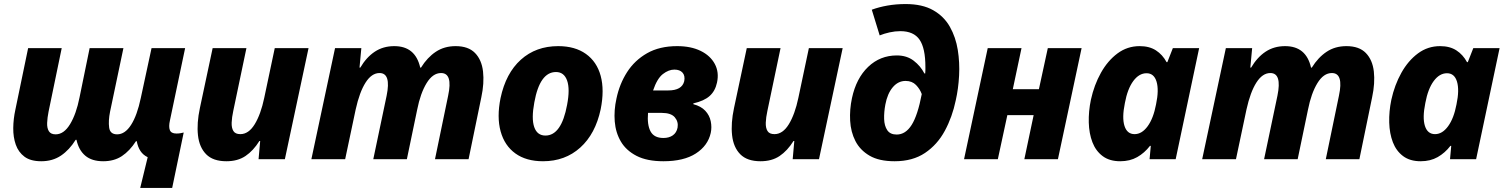

<svg xmlns="http://www.w3.org/2000/svg" viewBox="-20 -787 7440 949"><path d="M673 142 710 -10Q687 -21 674 -41Q661 -61 656 -89H652Q621 -41 582.5 -15.5Q544 10 490 10Q434 10 401.5 -17.5Q369 -45 358 -96H354Q323 -46 281.5 -18Q240 10 184 10Q131 10 101 -12.5Q71 -35 58 -72Q45 -109 45.5 -154Q46 -199 56 -245L119 -549H285L220 -235Q214 -205 213 -179.5Q212 -154 221.5 -138.5Q231 -123 255 -123Q296 -123 326.5 -173.5Q357 -224 373 -305L423 -549H590L524 -235Q515 -190 519.5 -156.5Q524 -123 559 -123Q598 -123 628 -170Q658 -217 676 -303L729 -549H895L820 -192Q813 -161 819.5 -144Q826 -127 852 -127Q863 -127 871.5 -128.5Q880 -130 888 -132L831 142Z M1099 10Q1033 10 999 -24.5Q965 -59 958.5 -118.5Q952 -178 968 -253L1031 -549H1198L1133 -239Q1126 -207 1125 -181Q1124 -155 1133.5 -139.5Q1143 -124 1168 -124Q1209 -124 1239 -173Q1269 -222 1286 -303L1338 -549H1505L1388 0H1258L1266 -90H1262Q1232 -42 1193.5 -16Q1155 10 1099 10Z M1519 0 1636 -549H1766L1757 -453H1761Q1791 -504 1832.5 -531.5Q1874 -559 1929 -559Q2033 -559 2057 -453H2061Q2092 -503 2134 -531Q2176 -559 2232 -559Q2295 -559 2328 -525Q2361 -491 2367.5 -433.5Q2374 -376 2359 -306L2296 0H2130L2195 -314Q2219 -426 2160 -426Q2119 -426 2088.5 -376Q2058 -326 2042 -245L1991 0H1825L1891 -314Q1914 -426 1856 -426Q1817 -426 1787 -379Q1757 -332 1738 -246L1686 0Z M2664 10Q2581 10 2527.5 -28.5Q2474 -67 2454.5 -137.5Q2435 -208 2454 -302Q2480 -425 2554.5 -492Q2629 -559 2739 -559Q2822 -559 2876 -520.5Q2930 -482 2949 -412Q2968 -342 2949 -247Q2923 -125 2848 -57.5Q2773 10 2664 10ZM2676 -117Q2755 -117 2783 -269Q2798 -347 2783 -389Q2768 -431 2728 -431Q2648 -431 2621 -281Q2606 -201 2620.5 -159Q2635 -117 2676 -117Z M3259 10Q3178 10 3126.5 -16.5Q3075 -43 3049 -87Q3023 -131 3018.5 -186.5Q3014 -242 3027 -300Q3042 -372 3079.5 -430.5Q3117 -489 3178.5 -524Q3240 -559 3327 -559Q3395 -559 3443 -535.5Q3491 -512 3513 -471Q3535 -430 3524 -379Q3515 -337 3487.5 -312.5Q3460 -288 3407 -276V-272Q3445 -262 3466 -239.5Q3487 -217 3493 -187.5Q3499 -158 3493 -130Q3479 -67 3419.5 -28.5Q3360 10 3259 10ZM3313 -443Q3285 -443 3256.5 -421Q3228 -399 3208 -340H3283Q3351 -340 3362 -386Q3367 -413 3353.5 -428Q3340 -443 3313 -443ZM3259 -105Q3287 -105 3305.5 -118Q3324 -131 3329 -156Q3334 -185 3315.5 -207Q3297 -229 3251 -229H3183Q3178 -170 3195.5 -137.5Q3213 -105 3259 -105Z M3739 10Q3673 10 3639 -24.5Q3605 -59 3598.5 -118.5Q3592 -178 3608 -253L3671 -549H3838L3773 -239Q3766 -207 3765 -181Q3764 -155 3773.5 -139.5Q3783 -124 3808 -124Q3849 -124 3879 -173Q3909 -222 3926 -303L3978 -549H4145L4028 0H3898L3906 -90H3902Q3872 -42 3833.5 -16Q3795 10 3739 10Z M4402 10Q4325 10 4278 -17.5Q4231 -45 4208 -90Q4185 -135 4182 -190.5Q4179 -246 4191 -302Q4212 -400 4271 -456.5Q4330 -513 4413 -513Q4462 -513 4496 -487Q4530 -461 4549 -424H4553Q4554 -432 4554 -441.5Q4554 -451 4554 -456Q4554 -549 4525 -591Q4496 -633 4430 -633Q4404 -633 4377 -627Q4350 -621 4328 -612L4289 -739Q4324 -752 4366.5 -759.5Q4409 -767 4456 -767Q4539 -767 4592.5 -736.5Q4646 -706 4675 -654.5Q4704 -603 4714 -540.5Q4724 -478 4720.5 -413Q4717 -348 4704 -291Q4687 -209 4650 -140.5Q4613 -72 4552 -31Q4491 10 4402 10ZM4412 -122Q4456 -122 4486 -169.5Q4516 -217 4536 -322Q4527 -347 4507.5 -367Q4488 -387 4456 -387Q4419 -387 4392.5 -355.5Q4366 -324 4356 -270Q4349 -233 4350 -199Q4351 -165 4365.5 -143.5Q4380 -122 4412 -122Z M4745 0 4862 -549H5029L4986 -346H5115L5159 -549H5326L5209 0H5043L5089 -218H4959L4912 0Z M5517 10Q5464 10 5430 -15.5Q5396 -41 5379.5 -84Q5363 -127 5361.5 -181.5Q5360 -236 5372 -294Q5388 -367 5421.5 -427Q5455 -487 5503.5 -523Q5552 -559 5613 -559Q5661 -559 5693.5 -538Q5726 -517 5746 -480H5750L5777 -549H5907L5791 0H5662L5668 -66H5664Q5637 -31 5601 -10.5Q5565 10 5517 10ZM5588 -124Q5624 -124 5652.5 -163Q5681 -202 5694 -271Q5709 -342 5696.5 -383.5Q5684 -425 5647 -425Q5610 -425 5581.5 -386.5Q5553 -348 5540 -278Q5525 -205 5538 -164.5Q5551 -124 5588 -124Z M5922 0 6039 -549H6169L6160 -453H6164Q6194 -504 6235.5 -531.5Q6277 -559 6332 -559Q6436 -559 6460 -453H6464Q6495 -503 6537 -531Q6579 -559 6635 -559Q6698 -559 6731 -525Q6764 -491 6770.5 -433.5Q6777 -376 6762 -306L6699 0H6533L6598 -314Q6622 -426 6563 -426Q6522 -426 6491.5 -376Q6461 -326 6445 -245L6394 0H6228L6294 -314Q6317 -426 6259 -426Q6220 -426 6190 -379Q6160 -332 6141 -246L6089 0Z M7002 10Q6949 10 6915 -15.5Q6881 -41 6864.5 -84Q6848 -127 6846.5 -181.5Q6845 -236 6857 -294Q6873 -367 6906.5 -427Q6940 -487 6988.5 -523Q7037 -559 7098 -559Q7146 -559 7178.5 -538Q7211 -517 7231 -480H7235L7262 -549H7392L7276 0H7147L7153 -66H7149Q7122 -31 7086 -10.5Q7050 10 7002 10ZM7073 -124Q7109 -124 7137.5 -163Q7166 -202 7179 -271Q7194 -342 7181.5 -383.5Q7169 -425 7132 -425Q7095 -425 7066.5 -386.5Q7038 -348 7025 -278Q7010 -205 7023 -164.5Q7036 -124 7073 -124Z"/></svg>

Font: Noto Sans ExtraBold
Style: Italic
Weight: 800
Italic angle: -12°
Designer: Monotype Design Team
Foundry: Monotype Imaging Inc.
Version: Version 2.013; ttfautohint (v1.8.4.7-5d5b)